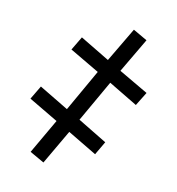

<svg xmlns="http://www.w3.org/2000/svg" viewBox="-97 -714 736 800"><g transform="rotate(15 271.0 -314.0)"><path d="M311 -480 182 -543 153 -483 283 -421 199 -238 70 -301 41 -241 170 -179 99 -27 162 2 233 -149 361 -87 389 -146 261 -209 345 -391 472 -329 502 -389 373 -450 445 -601 383 -630Z"/></g></svg>

Font: Noto Sans UI SemiCondensed
Style: Regular
Weight: 400
Width: 4
Designer: Monotype Design Team
Foundry: Monotype Imaging Inc.
Version: 1.001